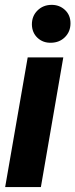

<svg xmlns="http://www.w3.org/2000/svg" viewBox="-20 -762 307 782"><path d="M237.8 -528.3 146.5 0H1L92.8 -528.3ZM109.9 -662.6Q109.9 -696.8 132.6 -719.2Q155.3 -741.7 189 -742.2Q221.7 -742.7 244.4 -721.7Q267.1 -700.7 267.1 -667Q267.1 -633.3 244.6 -610.8Q222.2 -588.4 188 -587.9Q155.3 -586.9 132.8 -607.9Q110.4 -628.9 109.9 -662.6Z"/></svg>

Font: Roboto Condensed ExtraBold
Style: Italic
Weight: 800
Italic angle: -12°
Designer: Christian Robertson
Foundry: Google
Version: Version 3.008; 2023